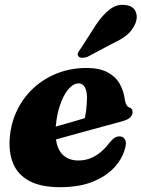

<svg xmlns="http://www.w3.org/2000/svg" viewBox="-20 -764 588 798"><path d="M113.5 -210Q113.5 -210 130.5 -214.8Q147.5 -219.5 174.8 -227.2Q202 -235 233.5 -244Q265 -253 295 -261.8Q325 -270.5 346.5 -277L328 -256Q334 -275 337.5 -300.8Q341 -326.5 341.5 -358.5Q341.5 -386 332.5 -401.8Q323.5 -417.5 306.5 -417.5Q291 -417.5 276 -405Q261 -392.5 248 -369.5Q235 -346.5 225.5 -314.2Q216 -282 212 -241.5Q206 -170.5 230.2 -133.8Q254.5 -97 306 -97Q332.5 -97 355.2 -106Q378 -115 397.8 -131.2Q417.5 -147.5 433.5 -169Q447.5 -186 457 -191.8Q466.5 -197.5 478 -197Q491 -197 499 -185.2Q507 -173.5 500 -148.5Q489.5 -106 456 -69Q422.5 -32 366.2 -9Q310 14 229 14Q151 14 102.8 -11.5Q54.5 -37 34.8 -84.2Q15 -131.5 21 -195.5Q26.5 -256 52.2 -308Q78 -360 120.5 -399Q163 -438 219 -459.8Q275 -481.5 340 -481.5Q392.5 -481.5 426 -464Q459.5 -446.5 477 -416.5Q494.5 -386.5 499 -348.5Q501 -337.5 505 -329.2Q509 -321 515.5 -318.5Q523 -316 527 -311.2Q531 -306.5 531 -298.5Q531 -287 522 -277Q513 -267 488.5 -260Q465.5 -254 429.5 -244Q393.5 -234 351.8 -222.8Q310 -211.5 268.8 -200Q227.5 -188.5 193.5 -179.2Q159.5 -170 139 -164Q118.5 -158 118.5 -158ZM380 -662.5Q407.5 -703 437 -725.5Q466.5 -748 501.5 -743Q533.5 -739.5 543.5 -716.2Q553.5 -693 543 -667.5Q531.5 -639 508.2 -619.5Q485 -600 445.5 -582L343 -527.5Q331.5 -523.5 321.2 -523.8Q311 -524 306 -530Q300.5 -537 304.8 -545.5Q309 -554 316 -563Z"/></svg>

Font: Fraunces ExtraBold
Style: Italic
Weight: 800
Italic angle: -16°
Version: Version 1.000;[b76b70a41]